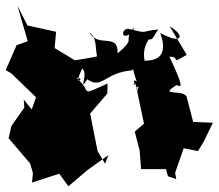

<svg xmlns="http://www.w3.org/2000/svg" viewBox="-50 -638 764 671"><path d="M62 0 157 -31 189 13 256 -44 329 -96 317 -66 291 -110 265 -241 325 -311 326 -346C221 -300 276 -316 218 -365C253 -370 201 -324 237 -398C261 -385 222 -309 255 -361C307 -324 316 -385 411 -392C421 -399 408 -407 428 -353C402 -374 437 -291 439 -365C422 -276 443 -340 415 -342L424 -345L454 -202L489 -237L421 -178L438 -112L443 -47H530L537 -22L566 -12L562 -34L592 -120L642 -110L662 -143L694 -209L625 -212L602 -301C586 -327 501 -300 568 -341C584 -332 594 -331 542 -440C586 -439 540 -410 602 -446C614 -429 552 -530 543 -546C599 -513 587 -480 510 -523C545 -428 479 -426 455 -426C441 -513 518 -507 428 -520C490 -483 479 -503 503 -535C438 -529 472 -519 404 -536C374 -547 366 -485 417 -529C417 -559 415 -525 403 -525C388 -467 422 -427 439 -388C456 -404 398 -464 400 -497C398 -475 335 -434 361 -450C364 -527 294 -468 262 -525C289 -505 282 -478 289 -441L276 -438L212 -427L141 -470L146 -527L46 -549L11 -618L47 -494L8 -480L-30 -393L-11 -382L76 -298L43 -205L111 -194L33 -290L35 -262L-10 -198L-20 -155L55 -67L65 -34Z"/></svg>

Font: Hussar Lance
Style: ExBd
Weight: 700
Foundry: Cannot Into Space Fonts, PlusOne Fonts
Version: Version 2.270